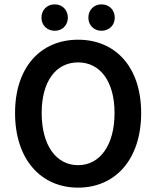

<svg xmlns="http://www.w3.org/2000/svg" viewBox="-20 -848 715 880"><path d="M338 12C509 12 627 -118 627 -330C627 -541 509 -666 338 -666C167 -666 49 -541 49 -330C49 -118 167 12 338 12ZM338 -91C236 -91 171 -184 171 -330C171 -475 236 -562 338 -562C439 -562 505 -475 505 -330C505 -184 439 -91 338 -91ZM231 -707C266 -707 291 -733 291 -767C291 -802 266 -828 231 -828C195 -828 170 -802 170 -767C170 -733 195 -707 231 -707ZM445 -707C481 -707 506 -733 506 -767C506 -802 481 -828 445 -828C410 -828 385 -802 385 -767C385 -733 410 -707 445 -707Z"/></svg>

Font: Source Sans Pro Semibold
Style: Regular
Weight: 600
Designer: Paul D. Hunt
Foundry: Adobe Systems Incorporated
Version: Version 3.006;hotconv 1.0.111;makeotfexe 2.5.65597